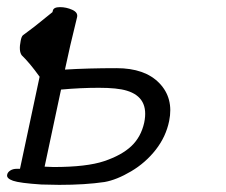

<svg xmlns="http://www.w3.org/2000/svg" viewBox="-89 -502 632 538"><path d="M22 -287Q-6 -326 -28 -347Q-37 -359 -31 -388Q-29 -399 -25 -403L7 -427Q40 -453 58 -468L59 -472Q61 -482 79 -482Q97 -482 113.5 -474.5Q130 -467 127 -454L108 -375L93 -307Q158 -311 237.5 -311Q317 -311 357.5 -269Q398 -227 385 -163Q376 -119 347.5 -82.5Q319 -46 278.5 -22Q238 2 204 8Q150 16 77 16L27 15Q-34 11 -52.5 4.5Q-71 -2 -69 -12Q-68 -19 -60.5 -24Q-53 -29 -42 -29H-33ZM315 -158Q330 -229 266 -248Q240 -256 188 -256Q136 -256 82 -251L36 -35L61 -34Q154 -34 203 -50.5Q252 -67 279 -92.5Q306 -118 315 -158Z"/></svg>

Font: LXGW Bright GB
Style: Italic
Weight: 400
Italic angle: -12°
Designer: Christian Thalmann (Catharsis Fonts)
Foundry: LXGW / Christian Thalmann (Catharsis Fonts) / Fontworks Inc.
Version: Version 5.510